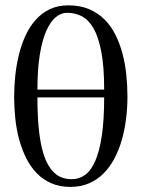

<svg xmlns="http://www.w3.org/2000/svg" viewBox="-20 -698 538 729"><path d="M122.1 -328.1Q122.1 -265.1 126.5 -217.5Q130.9 -169.9 139.2 -135.5Q147.5 -101.1 159.4 -78.4Q171.4 -55.7 185.8 -42.2Q200.2 -28.8 217 -23.2Q233.9 -17.6 252.4 -17.6Q280.3 -17.6 303 -33.9Q325.7 -50.3 341.8 -87.2Q357.9 -124 366.7 -183.3Q375.5 -242.7 375.5 -328.1ZM375.5 -357.9Q375.5 -445.8 364.5 -502.4Q353.5 -559.1 334.5 -591.6Q315.4 -624 289.8 -636.7Q264.2 -649.4 234.9 -649.4Q211.9 -649.4 191.7 -632.8Q171.4 -616.2 155.8 -580.8Q140.1 -545.4 131.1 -490.2Q122.1 -435.1 122.1 -357.9ZM463.9 -331.1Q463.9 -289.1 458.7 -247.6Q453.6 -206.1 442.9 -168Q432.1 -129.9 414.8 -96.9Q397.5 -64 373.5 -39.8Q349.6 -15.6 318.1 -2Q286.6 11.7 247.1 11.7Q206.5 11.7 174.8 -2.2Q143.1 -16.1 119.4 -40.5Q95.7 -64.9 79.3 -97.9Q63 -130.9 52.7 -168.7Q42.5 -206.5 38.1 -247.8Q33.7 -289.1 33.7 -330.1Q33.7 -368.2 37.8 -408.9Q42 -449.7 51.3 -488.3Q60.5 -526.9 76.2 -561.3Q91.8 -595.7 114.5 -621.6Q137.2 -647.5 168.2 -662.6Q199.2 -677.7 239.7 -677.7Q283.7 -677.7 317.4 -663.6Q351.1 -649.4 376 -625Q400.9 -600.6 417.7 -567.1Q434.6 -533.7 444.8 -495.4Q455.1 -457 459.5 -415Q463.9 -373 463.9 -331.1Z"/></svg>

Font: Doulos SIL Eur
Style: Regular
Weight: 400
Designer: Walt Agee, Victor Gaultney, Peter Martin, Debbi Hosken, Becca Hirsbrunner
Foundry: SIL International
Version: Version 5.000